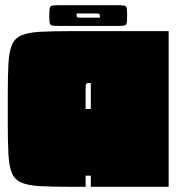

<svg xmlns="http://www.w3.org/2000/svg" viewBox="-20 -720 680 740"><path d="M630 -600V0H330V-43H310V0H255Q182 0 135.5 -2.5Q89 -5 63 -16Q37 -27 26 -53Q15 -79 12.5 -125.5Q10 -172 10 -245V-355Q10 -428 12.5 -474.5Q15 -521 26 -547Q37 -573 63 -584Q89 -595 135.5 -597.5Q182 -600 255 -600ZM310 -300H330V-400Q315 -400 312.5 -397.5Q310 -395 310 -380ZM170 -660Q170 -680 171.5 -688.5Q173 -697 182 -698.5Q191 -700 211 -700H429Q450 -700 458.5 -698.5Q467 -697 468.5 -688.5Q470 -680 470 -660Q470 -640 468.5 -631.5Q467 -623 458.5 -621.5Q450 -620 429 -620H211Q191 -620 182 -621.5Q173 -623 171.5 -631.5Q170 -640 170 -660ZM350 -668H275Q275 -656 277 -654Q279 -652 290 -652H365Q365 -664 363 -666Q361 -668 350 -668Z"/></svg>

Font: Badeen Display
Style: Regular
Weight: 400
Version: Version 1.000; ttfautohint (v1.8.4.7-5d5b)